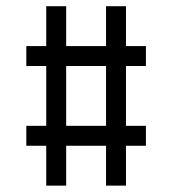

<svg xmlns="http://www.w3.org/2000/svg" viewBox="-20 -582 540 602"><path d="M125 -562.5H187.5V-437.5H312.5V-562.5H375V-437.5H437.5V-375H375V-187.5H437.5V-125H375V0H312.5V-125H187.5V0H125V-125H62.5V-187.5H125V-375H62.5V-437.5H125ZM187.5 -375V-187.5H312.5V-375Z"/></svg>

Font: Pixel Operator
Style: Regular
Weight: 400
Designer: Jayvee Enaguas (HarvettFox96)
Version: 2016.04.25